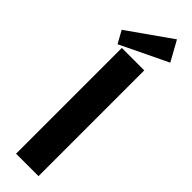

<svg xmlns="http://www.w3.org/2000/svg" viewBox="-325 -957 950 950"><g transform="rotate(45 150.5 -481.5)"><path d="M229 -740V0H72V-740ZM293 -858 44 -738 8 -803 235 -963Z"/></g></svg>

Font: Pathway Extreme 72pt
Style: Bold
Weight: 700
Designer: Eduardo Rodriguez Tunni
Foundry: Eduardo Rodriguez Tunni
Version: Version 1.001;gftools[0.9.26]